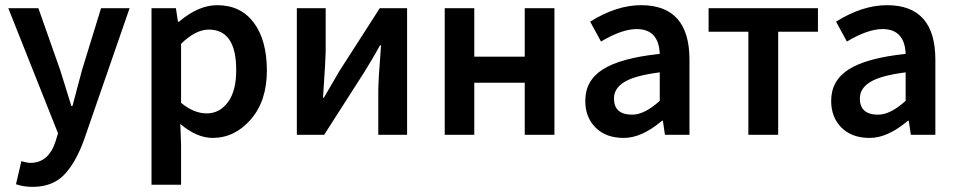

<svg xmlns="http://www.w3.org/2000/svg" viewBox="-20 -523 3714 745"><path d="M106 202.1Q71.8 202.1 42 191.9L63 102.1Q84 108.9 98.1 108.9Q168.9 108.9 195.8 24.9L205.1 -5.9L12.2 -491.2H128.9L213.9 -250Q220.7 -229 234.9 -182.6Q249 -136.2 256.8 -111.8H261.2Q289.1 -216.8 297.9 -250L372.1 -491.2H482.9L305.2 22Q272 111.8 227.1 157Q182.1 202.1 106 202.1Z M896.5 -252Q896.5 -407.7 790.5 -408.2Q738.8 -408.2 682.6 -353V-124Q731.9 -83 782.2 -83Q832.5 -83 864.7 -127Q897 -170.9 896.5 -252ZM567.9 193.8V-491.2H662.6L670.4 -439H674.8Q750 -502.9 822.8 -502.9Q913.6 -502.9 964.4 -435.5Q1015.1 -368.2 1015.6 -250Q1015.6 -131.8 953.6 -60.1Q891.6 11.7 805.7 12.2Q743.7 12.2 679.7 -42L682.6 40V193.8Z M1131.8 0V-491.2H1243.7V-321.8Q1243.7 -298.8 1233.4 -144H1236.8Q1284.7 -225.1 1297.4 -248L1453.6 -491.2H1559.6V0H1447.8V-168.9Q1447.8 -210.9 1458.5 -347.2H1454.6Q1446.8 -334 1436.3 -314.9Q1425.8 -295.9 1412.1 -273.9Q1398.4 -252 1393.6 -243.2L1237.8 0Z M1705.6 0V-491.2H1820.3V-303.2H2016.1V-491.2H2131.3V0H2016.1V-202.1H1820.3V0Z M2433.1 -78.1Q2481 -78.1 2540 -131.8V-242.2Q2443.8 -230 2403.1 -205.1Q2362.3 -180.2 2362.3 -141.1Q2362.3 -78.1 2433.1 -78.1ZM2251 -131.8Q2251 -210.9 2320.1 -254.4Q2389.2 -297.9 2540 -314Q2536.1 -410.2 2450.2 -410.2Q2393.1 -410.2 2312 -361.8L2270 -439Q2372.1 -502.9 2467.8 -502.9Q2655.3 -502.9 2655.3 -291V0H2560.1L2552.2 -54.2H2548.3Q2470.2 12.2 2400.6 12.2Q2331.1 12.2 2291 -27.8Q2251 -67.9 2251 -131.8Z M2883.8 0V-399.9H2729.5V-491.2H3153.8V-399.9H2999.5V0Z M3387.2 -78.1Q3435.1 -78.1 3494.1 -131.8V-242.2Q3397.9 -230 3357.2 -205.1Q3316.4 -180.2 3316.4 -141.1Q3316.4 -78.1 3387.2 -78.1ZM3205.1 -131.8Q3205.1 -210.9 3274.2 -254.4Q3343.3 -297.9 3494.1 -314Q3490.2 -410.2 3404.3 -410.2Q3347.2 -410.2 3266.1 -361.8L3224.1 -439Q3326.2 -502.9 3421.9 -502.9Q3609.4 -502.9 3609.4 -291V0H3514.2L3506.3 -54.2H3502.4Q3424.3 12.2 3354.7 12.2Q3285.2 12.2 3245.1 -27.8Q3205.1 -67.9 3205.1 -131.8Z"/></svg>

Font: SourceSansPro-Semibold
Style: Regular
Weight: 600
Designer: Paul D. Hunt
Foundry: Adobe Systems Incorporated
Version: Version 2.020;PS 2.0;hotconv 1.0.86;makeotf.lib2.5.63406